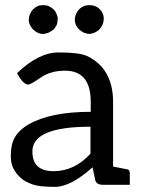

<svg xmlns="http://www.w3.org/2000/svg" viewBox="-20 -720 549 747"><path d="M46 -435Q130 -516 208 -516Q288 -516 319 -502Q349 -488 374 -462Q420 -410 420 -324V-72L476 -61Q485 -60 485 -44V-1H381Q353 -1 350 -22L340 -69Q255 7 194 7Q134 7 108 -2Q77 -13 63 -26Q22 -61 22 -110Q22 -160 38 -186Q56 -216 91 -236Q177 -285 333 -285V-324Q333 -445 233 -445Q177 -445 138 -418Q99 -391 90 -391Q70 -391 46 -436ZM188 -54Q270 -54 332 -122V-227Q106 -227 106 -131Q106 -54 188 -54ZM204 -644Q204 -630 200 -622Q194 -610 188 -605Q178 -597 169 -593Q157 -588 148 -588Q136 -588 126 -593Q116 -598 109 -605Q102 -612 97 -622Q92 -632 92 -644Q92 -654 97 -666Q102 -677 109 -684Q116 -691 126 -696Q134 -700 148 -700Q161 -700 170 -696Q177 -693 188 -684Q195 -678 200 -666Q205 -654 205 -644ZM383 -644Q383 -632 378 -622Q373 -612 366 -605Q359 -598 348 -593Q336 -588 327 -588Q318 -588 306 -593Q296 -598 288 -605Q281 -612 276 -622Q271 -632 271 -644Q271 -654 276 -666Q281 -677 288 -684Q296 -692 306 -696Q315 -700 328 -700Q341 -700 350 -696Q361 -692 368 -684Q376 -677 380 -666Q384 -657 384 -644Z"/></svg>

Font: Aleo
Style: Regular
Weight: 400
Designer: Alessio Laiso
Version: Version 1.1